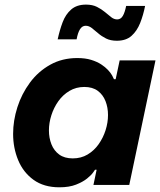

<svg xmlns="http://www.w3.org/2000/svg" viewBox="-20 -787 682 817"><path d="M309 -540Q342.8 -540 367.8 -532.3Q392.8 -524.6 410.3 -513.2Q427.8 -501.8 439.4 -489.4Q451 -477 457 -466.1Q463 -455.2 465 -450H472.2L489.2 -530H641.6L530 0H377.6L391.2 -64.8H384.4Q384.4 -64.8 376.4 -53.3Q368.4 -41.8 350.6 -27.4Q332.8 -13 303.8 -1.5Q274.8 10 232.8 10Q166.6 10 122.7 -21.8Q78.8 -53.6 57.3 -105.6Q35.8 -157.6 35.8 -217.4Q35.8 -274 54 -330.9Q72.2 -387.8 107.3 -435.3Q142.4 -482.8 193.4 -511.4Q244.4 -540 309 -540ZM338.6 -417Q303.8 -417 275.6 -400.2Q247.4 -383.4 228.1 -356.1Q208.8 -328.8 198.5 -296.3Q188.2 -263.8 188.2 -231.8Q188.2 -200.2 198.9 -173Q209.6 -145.8 232 -129.4Q254.4 -113 289.6 -113Q325 -113 352.7 -129.5Q380.4 -146 399.7 -173.3Q419 -200.6 429.3 -233.1Q439.6 -265.6 439.6 -297.6Q439.6 -329.6 428.9 -356.8Q418.2 -384 396 -400.5Q373.8 -417 338.6 -417ZM477 -613.6Q450.4 -613.6 431.2 -623.2Q412 -632.8 397.6 -645.5Q383.2 -658.2 370.6 -667.8Q358 -677.4 344.6 -677.4Q329.8 -677.4 320.4 -662.5Q311 -647.6 306 -619.6H225.4Q234 -659.2 246.6 -692.6Q259.2 -726 283 -746.7Q306.8 -767.4 346.2 -767.4Q373.2 -767.4 392.4 -757.8Q411.6 -748.2 426.3 -735.9Q441 -723.6 453.1 -714Q465.2 -704.4 478.6 -704.4Q493.8 -704.4 502.5 -719.1Q511.2 -733.8 516.8 -761.8H597.4Q589.8 -722.8 576.4 -689.1Q563 -655.4 539.7 -634.5Q516.4 -613.6 477 -613.6Z"/></svg>

Font: Be Vietnam Pro Variable Thin
Style: Italic
Weight: 100
Italic angle: -12°
Designer: Lam Bao, Tony Le, Vietanh Nguyen
Foundry: Yellow Type Foundry
Version: Version 1.002